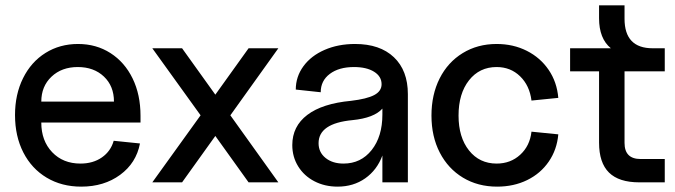

<svg xmlns="http://www.w3.org/2000/svg" viewBox="-20 -680 2519 716"><path d="M36 -251Q36 -328 66 -388.5Q96 -449 149.5 -482.5Q203 -516 271 -516Q339 -516 392 -482Q445 -448 474.5 -387.5Q504 -327 504 -248V-223H134Q134 -155 174.5 -112.5Q215 -70 280 -70Q327 -70 360 -93Q393 -116 404 -155L502 -145Q488 -72 428 -28Q368 16 283 16Q210 16 154 -17.5Q98 -51 67 -111.5Q36 -172 36 -251ZM270 -430Q210 -430 172 -394Q134 -358 134 -301H405Q405 -359 367.5 -394.5Q330 -430 270 -430Z M659 0H548L728 -250L548 -500H659L783 -327L907 -500H1018L839 -250L1018 0H907L783 -173Z M1070 -139Q1070 -209 1126 -251.5Q1182 -294 1289 -304Q1348 -311 1375.5 -325.5Q1403 -340 1403 -366Q1403 -395 1375 -412.5Q1347 -430 1300 -430Q1244 -430 1210 -404.5Q1176 -379 1176 -336L1083 -346Q1083 -394 1111.5 -433Q1140 -472 1190.5 -494Q1241 -516 1304 -516Q1397 -516 1449 -466.5Q1501 -417 1501 -329V0H1406V-100Q1386 -46 1342 -15Q1298 16 1239 16Q1191 16 1152.5 -4Q1114 -24 1092 -59.5Q1070 -95 1070 -139ZM1261 -70Q1326 -70 1366 -120.5Q1406 -171 1406 -253V-275Q1375 -240 1294 -232Q1168 -220 1168 -146Q1168 -112 1194 -91Q1220 -70 1261 -70Z M1589 -249Q1589 -327 1619.5 -387.5Q1650 -448 1705.5 -482Q1761 -516 1832 -516Q1894 -516 1944.5 -490.5Q1995 -465 2026 -419.5Q2057 -374 2062 -315L1962 -305Q1955 -361 1919.5 -395.5Q1884 -430 1832 -430Q1768 -430 1729 -380.5Q1690 -331 1690 -249Q1690 -168 1729 -119Q1768 -70 1832 -70Q1884 -70 1920 -103Q1956 -136 1962 -189L2062 -179Q2057 -122 2026.5 -77.5Q1996 -33 1946 -8.5Q1896 16 1834 16Q1762 16 1706.5 -17.5Q1651 -51 1620 -111Q1589 -171 1589 -249Z M2214 -414H2106V-500H2258Q2214 -536 2214 -612V-660H2309V-610Q2309 -500 2414 -500H2459V-414H2309V-147Q2309 -87 2369 -87H2459V0H2364Q2288 0 2251 -36.5Q2214 -73 2214 -148Z"/></svg>

Font: MedMera Sans Display
Style: Regular
Weight: 500
Designer: Kasper Nordkvist
Foundry: UNCUT.wtf
Version: Version 1.300